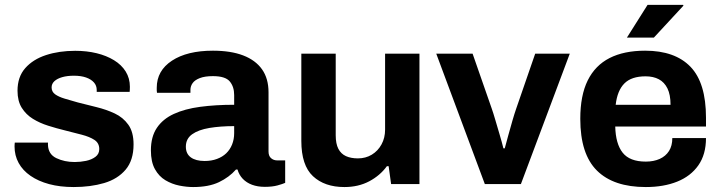

<svg xmlns="http://www.w3.org/2000/svg" viewBox="-20 -743 2908 775"><path d="M277.4 12Q222.3 12 178.4 0.2Q134.4 -11.7 103.1 -33.4Q71.8 -55 55.3 -85.1Q38.7 -115.1 38.7 -152.5Q38.7 -157.1 39.1 -161Q39.5 -164.9 39.7 -167.3H173.8Q173.6 -165.1 173.6 -162.9Q173.6 -160.7 173.6 -158.7Q174.6 -120.5 207.4 -104.7Q240.3 -89 281.3 -89Q304.7 -89 327.3 -93.7Q350 -98.5 365.3 -110Q380.7 -121.5 380.7 -141.3Q380.7 -165.3 361.3 -178.2Q341.8 -191 310.2 -199.2Q278.6 -207.4 242.2 -216.6Q208.3 -224.9 174.4 -235.6Q140.4 -246.3 112.7 -263.4Q85 -280.5 67.8 -307.9Q50.7 -335.3 50.7 -376.7Q50.7 -432.6 81.9 -468Q113.2 -503.5 165.8 -520.7Q218.5 -537.9 283.6 -537.9Q330.2 -537.9 370 -528.2Q409.8 -518.5 440.1 -500Q470.5 -481.5 487.4 -454.3Q504.3 -427 504.3 -392.6Q504.3 -386.5 503.9 -380Q503.5 -373.6 503.3 -372.3H370.4V-379.6Q370.4 -397.7 359.1 -410.3Q347.8 -423 327.4 -430.2Q307 -437.4 278.3 -437.4Q251.5 -437.4 231.2 -431.6Q211 -425.8 199.6 -415.3Q188.3 -404.8 188.3 -390.1Q188.3 -372.7 202.5 -362.4Q216.7 -352.2 240.9 -344.9Q265.1 -337.7 293.8 -329.6Q330.3 -320.2 369.6 -310.6Q408.9 -301 442.9 -285.1Q476.9 -269.2 498 -239.6Q519.1 -210.1 519.1 -160.1Q519.1 -96 487 -58.1Q454.8 -20.2 400.3 -4.1Q345.7 12 277.4 12Z M759.5 12Q733.3 12 703.7 6.1Q674 0.1 647.8 -15.4Q621.6 -31 605.4 -60.2Q589.1 -89.5 589.1 -136Q589.1 -191.1 613.2 -226.9Q637.3 -262.7 681.6 -283.1Q725.9 -303.5 787.9 -311.8Q849.9 -320.1 925.2 -320.1V-359.4Q925.2 -393 907.4 -414.3Q889.6 -435.7 839.6 -435.7Q806.9 -435.7 786.6 -427.8Q766.2 -419.9 757.5 -407.5Q748.7 -395.2 748.7 -380.3V-368.5H613.7Q612.7 -373.3 612.7 -377.8Q612.7 -382.4 612.7 -388.7Q612.7 -457.8 674.1 -498.1Q735.5 -538.4 839.4 -538.4Q911.7 -538.4 961.5 -519.3Q1011.4 -500.2 1037.7 -463.1Q1063.9 -426 1063.9 -370.3V-131.5Q1063.9 -113.1 1074.3 -104.4Q1084.6 -95.6 1098.3 -95.6H1131.1V-4.9Q1120.7 -0.2 1099.9 5.5Q1079 11.2 1049 11.2Q1020 11.2 997.4 2.8Q974.9 -5.6 959.9 -21.3Q944.9 -37.1 938.7 -58.7H932.5Q905.2 -27.6 863.9 -7.8Q822.6 12 759.5 12ZM806 -93.2Q833.7 -93.2 855.8 -101.5Q878 -109.7 893.2 -124.3Q908.4 -138.9 916.8 -159.8Q925.2 -180.7 925.2 -205.3V-233.9Q869.3 -233.9 825 -226.5Q780.7 -219 755.4 -200.9Q730.2 -182.8 730.2 -151Q730.2 -122.4 750.2 -107.8Q770.1 -93.2 806 -93.2Z M1370.2 12Q1290.3 12 1243.3 -31.8Q1196.3 -75.6 1196.3 -174.3V-526.4H1335.1V-196.7Q1335.1 -163 1345.7 -142.4Q1356.4 -121.9 1376.4 -112.8Q1396.5 -103.7 1424.8 -103.7Q1456 -103.7 1480.8 -118.7Q1505.6 -133.7 1520 -160.2Q1534.4 -186.6 1534.4 -219.6V-526.4H1673.1V0H1558.7L1548.7 -72.2H1541.7Q1514.2 -34.4 1470.4 -11.2Q1426.5 12 1370.2 12Z M1937 0 1740.9 -526.4H1887.6L1965.2 -303.8Q1971 -287.4 1979.3 -259Q1987.6 -230.7 1996.7 -200Q2005.8 -169.4 2012 -144.2H2017.4Q2023.7 -167.4 2031.9 -197.5Q2040.1 -227.7 2048.5 -256.4Q2056.9 -285.2 2063.4 -303.8L2140.3 -526.4H2279.9L2082.6 0Z M2586.7 12Q2456.5 12 2389.4 -54.6Q2322.3 -121.2 2322.3 -263.2Q2322.3 -357.8 2352.3 -418.4Q2382.3 -479 2440.5 -508.7Q2498.8 -538.4 2584.1 -538.4Q2704.4 -538.4 2767.1 -473.5Q2829.7 -408.6 2829.7 -267.9V-232.3H2463.4Q2465 -162.5 2493.4 -126.6Q2521.8 -90.7 2586.7 -90.7Q2618.7 -90.7 2642.9 -101.6Q2667 -112.5 2680.4 -133.5Q2693.8 -154.6 2693.8 -185.7H2829.7Q2829.7 -119.6 2798.9 -75.7Q2768 -31.7 2713.5 -9.9Q2659 12 2586.7 12ZM2465.2 -320.1H2686.6Q2686.6 -360.6 2674.2 -386Q2661.7 -411.3 2639.3 -423.1Q2617 -434.9 2585.9 -434.9Q2528.8 -434.9 2500.3 -406.2Q2471.8 -377.5 2465.2 -320.1ZM2510.5 -591.2 2593.9 -723.4H2737.4L2738.7 -720.2L2619.3 -591.2Z"/></svg>

Font: Archivo Variable SemiBold
Style: Regular
Weight: 600
Designer: Hector Gatti
Foundry: Omnibus-Type
Version: Version 2.001